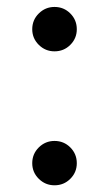

<svg xmlns="http://www.w3.org/2000/svg" viewBox="-20 -538 320 564"><path d="M140.1 6.3Q113.3 6.3 94 -12.7Q74.7 -31.7 74.7 -58.6Q74.7 -85.9 94 -105Q113.3 -124 140.1 -124Q167.5 -124 186.5 -105Q205.6 -85.9 205.6 -58.6Q205.6 -31.7 186.5 -12.7Q167.5 6.3 140.1 6.3ZM140.1 -387.2Q113.3 -387.2 94 -406.2Q74.7 -425.3 74.7 -452.1Q74.7 -479.5 94 -498.5Q113.3 -517.6 140.1 -517.6Q167.5 -517.6 186.5 -498.5Q205.6 -479.5 205.6 -452.1Q205.6 -425.3 186.5 -406.2Q167.5 -387.2 140.1 -387.2Z"/></svg>

Font: Inter 16pt
Style: Regular
Weight: 400
Version: Version 4.001;git-66647c0bb